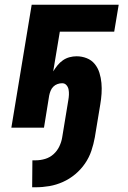

<svg xmlns="http://www.w3.org/2000/svg" viewBox="-20 -540 540 812"><path d="M116 252 117 138H131Q151 138 171 132Q191 126 206.5 112Q222 98 231 79Q240 60 243 41L269 -117Q271 -128 271.5 -139.5Q272 -151 270 -161.5Q268 -172 261 -180Q254 -188 243 -188Q233 -188 223 -184.5Q213 -181 205.5 -173.5Q198 -166 194 -156Q190 -146 188 -136L166 0H28L114 -520H482L463 -406H233L205 -238Q213 -251 223 -263.5Q233 -276 246 -285Q259 -294 274 -298Q289 -302 304 -302Q326 -302 346.5 -294Q367 -286 380.5 -269.5Q394 -253 400.5 -232Q407 -211 409 -189Q411 -167 409.5 -144Q408 -121 404 -98L381 41Q376 69 366.5 97.5Q357 126 339.5 151.5Q322 177 298 197Q274 217 246 229.5Q218 242 189 247Q160 252 131 252Z"/></svg>

Font: Iosevka Term Curly Heavy
Style: Italic
Weight: 900
Italic angle: -9°
Designer: Belleve Invis
Foundry: Belleve Invis
Version: Version 32.3.0